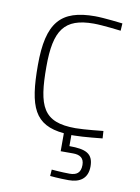

<svg xmlns="http://www.w3.org/2000/svg" viewBox="-81 -565 600 821"><g transform="rotate(10 218.5 -154.0)"><path d="M357 127C357 71 324 57 253 57V9H265C303 9 387 0 387 0L385 -32C385 -32 303 -23 265 -23C123 -23 97 -89 97 -261C97 -419 137 -477 265 -477C303 -477 383 -467 383 -467L385 -499C385 -499 303 -509 265 -509C116 -509 60 -446 60 -261C60 -79 91 -5 220 7V85H274C303 85 322 96 322 127C322 162 303 173 274 173C240 173 196 169 196 169L194 197C194 197 231 201 275 201C323 201 357 180 357 127Z"/></g></svg>

Font: TitilliumText22L
Style: 1 wt
Weight: 100
Designer: Campivisivi
Foundry: Campivisivi
Version: 1.000